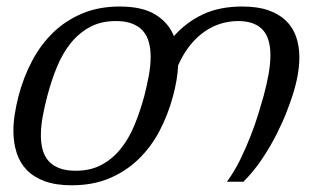

<svg xmlns="http://www.w3.org/2000/svg" viewBox="-20 -549 998 580"><path d="M502.9 -259.3Q487.8 -203.1 462.2 -154.1Q436.5 -105 398.7 -68.4Q360.8 -31.7 310.8 -10.5Q260.7 10.7 196.8 10.7Q148.9 10.7 115.5 -1.5Q82 -13.7 61 -35.4Q40 -57.1 30.3 -87.4Q20.5 -117.7 20.5 -153.8Q20.5 -178.2 24.7 -204.6Q28.8 -231 36.1 -259.3Q50.8 -315.4 76.7 -364.5Q102.5 -413.6 140.1 -450.2Q177.7 -486.8 228 -508.1Q278.3 -529.3 341.8 -529.3Q409.7 -529.3 449.2 -505.1Q488.8 -481 505.4 -439.9Q542 -481.4 592.5 -505.4Q643.1 -529.3 711.9 -529.3Q757.8 -529.3 790.3 -518.1Q822.8 -506.8 843.8 -486.6Q864.7 -466.3 874.5 -438Q884.3 -409.7 884.3 -375.5Q884.3 -349.1 878.9 -319.8Q873.5 -290.5 863.3 -259.3Q857.4 -241.2 845.7 -210.7Q834 -180.2 815.9 -144.3Q797.9 -108.4 772.9 -70.6Q748 -32.7 715.3 0H665.5Q688 -30.8 705.8 -67.1Q723.6 -103.5 737.5 -139.4Q751.5 -175.3 761 -207Q770.5 -238.8 776.4 -259.3Q785.6 -293.5 791.3 -324.7Q796.9 -356 796.9 -382.8Q796.9 -405.8 791.7 -424.8Q786.6 -443.8 775.1 -457.3Q763.7 -470.7 744.9 -478Q726.1 -485.4 698.7 -485.4Q673.8 -485.4 648.4 -478Q623 -470.7 599.4 -454.6Q575.7 -438.5 554.9 -413.1Q534.2 -387.7 518.1 -351.6Q517.1 -329.6 513.2 -306.6Q509.3 -283.7 502.9 -259.3ZM416 -259.3Q424.3 -292 429.7 -321.5Q435.1 -351.1 435.1 -377.4Q435.1 -401.4 429.7 -421.4Q424.3 -441.4 411.9 -455.6Q399.4 -469.7 379.4 -477.5Q359.4 -485.4 330.1 -485.4Q285.2 -485.4 252 -467.5Q218.8 -449.7 194.1 -419.2Q169.4 -388.7 152.3 -347.4Q135.3 -306.2 123 -259.3Q114.3 -226.6 108.9 -196.5Q103.5 -166.5 103.5 -140.6Q103.5 -116.2 108.9 -96.4Q114.3 -76.7 126.7 -62.7Q139.2 -48.8 159.2 -41Q179.2 -33.2 208.5 -33.2Q253.4 -33.2 286.6 -51Q319.8 -68.8 344.5 -99.4Q369.1 -129.9 386.2 -171.1Q403.3 -212.4 416 -259.3Z"/></svg>

Font: Arian AMU Serif
Style: Italic
Weight: 400
Italic angle: -15°
Designer: Ruben Hakobyan (Tarumian)
Foundry: Ruben Hakobyan (Tarumian)
Version: Version 1.002